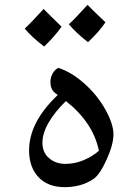

<svg xmlns="http://www.w3.org/2000/svg" viewBox="-20 -762 550 792"><path d="M388 -140Q364 -257 252 -345Q208 -303 181.5 -258Q155 -213 155 -173Q155 -133 182.5 -109.5Q210 -86 249.5 -86Q289 -86 325.5 -101.5Q362 -117 388 -140ZM100 -142Q100 -258 218 -370L212 -375Q188 -390 188 -424Q188 -443 197.5 -459.5Q207 -476 221 -482Q276 -464 329 -416.5Q382 -369 415 -309.5Q448 -250 448 -208Q448 -166 420 -104Q392 -42 366 -24Q316 10 247 10Q178 10 139 -31Q100 -72 100 -142ZM415 -670Q388 -630 343 -588Q296 -624 264 -662Q285 -680 341 -742Q352 -730 415 -670ZM234 -652Q206 -612 162 -570Q112 -608 82 -644Q106 -666 160 -725Q171 -713 234 -652Z"/></svg>

Font: Autonym
Style: Regular
Weight: 500
Version: Version 1.0.20131126